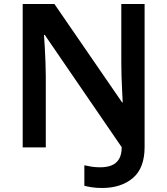

<svg xmlns="http://www.w3.org/2000/svg" viewBox="-20 -734 833 956"><path d="M488 202Q459 202 437 198.5Q415 195 400 191V89Q417 93 436.5 96Q456 99 479 99Q512 99 535.5 89.5Q559 80 572.5 58Q586 36 586 -1L203 -560H199Q201 -535 203 -498.5Q205 -462 206.5 -424Q208 -386 208 -355V0H93V-714H251L588 -224H591Q590 -250 588 -285Q586 -320 585 -356.5Q584 -393 584 -422V-714H700V-2Q700 103 641.5 152.5Q583 202 488 202Z"/></svg>

Font: Noto Sans Tangsa SemiBold
Style: Regular
Weight: 600
Version: Version 1.504